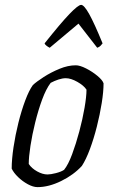

<svg xmlns="http://www.w3.org/2000/svg" viewBox="-20 -768 471 788"><path d="M134 0Q116 0 94 -12Q72 -24 54 -41.5Q36 -59 28 -76Q28 -114 35.5 -164Q43 -214 55.5 -264Q68 -314 83.5 -355.5Q99 -397 115 -419Q130 -433 159.5 -452Q189 -471 224 -485.5Q259 -500 291 -500Q308 -500 333.5 -487Q359 -474 380 -456.5Q401 -439 405 -426Q405 -392 397.5 -345Q390 -298 377.5 -248.5Q365 -199 349 -156Q333 -113 316 -87Q282 -50 231 -25Q180 0 134 0ZM175 -52Q188 -52 209.5 -57.5Q231 -63 243 -71Q260 -92 276 -135Q292 -178 305.5 -228.5Q319 -279 327 -325.5Q335 -372 335 -400Q324 -417 297.5 -432Q271 -447 250 -447Q236 -447 219.5 -441.5Q203 -436 188 -428Q169 -403 153 -359.5Q137 -316 124.5 -265.5Q112 -215 105 -169.5Q98 -124 98 -95Q110 -77 132.5 -64.5Q155 -52 175 -52ZM184 -572Q176 -576 170 -581Q164 -586 163 -590Q229 -673 265 -710.5Q301 -748 313 -748Q325 -748 346 -710.5Q367 -673 401 -590Q398 -586 393 -580.5Q388 -575 379 -572L302 -671Z"/></svg>

Font: Texturina 72pt 72pt Light
Style: Italic
Weight: 300
Italic angle: -11°
Designer: Guillermo Torres Carreño
Foundry: Omnibus-Type
Version: Version 1.002; ttfautohint (v1.8.3)